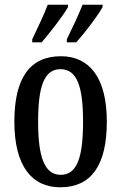

<svg xmlns="http://www.w3.org/2000/svg" viewBox="-20 -786 515 816"><path d="M264 -619V-606H304C342 -648 397 -721 416 -756V-766H331C313 -721 289 -670 264 -619ZM117 -619V-606H157C193 -648 250 -721 269 -756V-766H183C166 -721 141 -670 117 -619ZM236 10C366 10 434 -81 434 -269C434 -456 360 -547 239 -547C108 -547 41 -456 41 -269C41 -81 115 10 236 10ZM238 -43C168 -43 142 -121 142 -269C142 -417 167 -492 237 -492C308 -492 333 -417 333 -269C333 -121 309 -43 238 -43Z"/></svg>

Font: Noto Serif Sinhala ExtraCondensed Medium
Style: Regular
Weight: 500
Width: 2
Designer: Jelle Bosma - Monotype Design Team
Foundry: Monotype Imaging Inc.
Version: Version 2.007